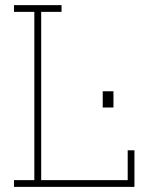

<svg xmlns="http://www.w3.org/2000/svg" viewBox="-20 -731 607 751"><path d="M34.7 0V-26.4H114.3V-684.6H34.7V-710.9H220.7V-684.6H141.1V-26.4H479.5V-143.1H505.9V0ZM381.8 -310.5V-374H423.8V-310.5Z"/></svg>

Font: Roboto Slab Thin
Style: Regular
Weight: 100
Designer: Google
Version: Version 2.000; ttfautohint (v1.8.1.43-b0c9)